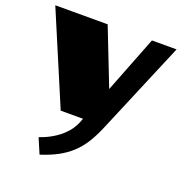

<svg xmlns="http://www.w3.org/2000/svg" viewBox="-130 -599 911 955"><g transform="rotate(20 325.5 -121.5)"><path d="M1.5 -483.9H278.8L396 -184.1L513.2 -483.9H643.6L435.5 9.8Q415.5 56.6 392.6 92.8Q369.6 128.9 339.6 156.5Q309.6 184.1 271 204.6Q232.4 225.1 182.1 241.2L147.9 161.1Q187 147.5 215.8 130.1Q244.6 112.8 264.6 94Q284.7 75.2 297.1 56.2Q309.6 37.1 316.4 20L324.2 -0.5H206.1Z"/></g></svg>

Font: Poller One
Style: Regular
Weight: 400
Designer: Yvonne Schttler
Foundry: Yvonne Schttler
Version: Version 1.002